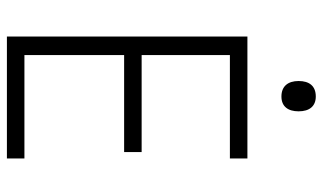

<svg xmlns="http://www.w3.org/2000/svg" viewBox="-214 -744 957 570"><g transform="rotate(90 265.0 -458.5)"><path d="M266 -815C296 -815 310 -835 310 -866C310 -898 295 -917 266 -917C235 -917 220 -898 220 -866C220 -834 236 -815 266 -815ZM88 0H450V-52H143V-348H431V-400H143V-662H450V-714H88Z"/></g></svg>

Font: Noto Sans Mono Condensed Light
Style: Regular
Weight: 300
Width: 3
Designer: Monotype Design Team
Foundry: Monotype Imaging Inc.
Version: Version 2.014